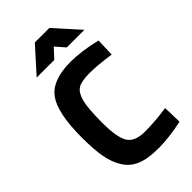

<svg xmlns="http://www.w3.org/2000/svg" viewBox="-276 -999 1095 1095"><g transform="rotate(-45 271.5 -451.0)"><path d="M505 -11Q399 12 314 12Q229 12 178 -9Q127 -30 98 -76Q69 -122 58 -184Q47 -246 47 -340Q47 -537 102.5 -614.5Q158 -692 307 -692Q393 -692 506 -665L502 -555Q403 -570 337.5 -570Q272 -570 244 -552.5Q216 -535 202.5 -486Q189 -437 189 -319Q189 -201 216.5 -155.5Q244 -110 326.5 -110Q409 -110 502 -124ZM107 -765 241 -914H358L492 -765H350L301 -821L249 -765Z"/></g></svg>

Font: Titillium Web[RUS by Daymarius]
Style: Bold
Weight: 700
Designer: Cyrillization by Daymarius
Foundry: Cyrillization by Daymarius
Version: Version 1.002 September 11, 2018